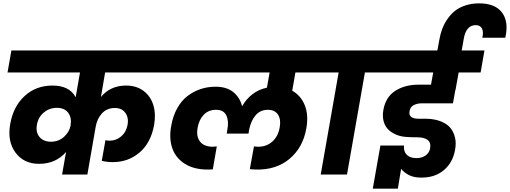

<svg xmlns="http://www.w3.org/2000/svg" viewBox="-20 -1041 3041 1145"><path d="M350.1 0 374 -134.8Q313 -64 212.9 -64Q122.1 -64 72.3 -131.1Q22.5 -198.2 41 -301.8Q59.1 -406.2 127 -468.5Q194.8 -530.8 293 -530.8Q394.5 -530.8 431.2 -460.9L457 -608.9H24.9L47.9 -740.2H1046.9L1023.9 -608.9H606.9L582 -462.9Q638.7 -530.8 731.9 -530.8Q793.5 -530.8 835.9 -499Q878.4 -467.3 894.5 -413.8Q910.6 -360.4 898.9 -294.9Q879.4 -189 812.3 -131.6Q745.1 -74.2 652.8 -74.2Q617.7 -74.2 586.9 -82L608.9 -205.1Q617.7 -202.1 633.8 -202.1Q672.9 -202.1 702.9 -227.8Q732.9 -253.4 741.2 -297.9Q748 -339.8 727.3 -368.4Q706.5 -397 665 -397Q618.7 -397 589.1 -366Q559.6 -335 550.8 -286.1L501 0ZM284.2 -195.8Q330.6 -196.3 362.1 -225.3Q393.6 -254.4 400.9 -292L401.9 -295.9L400.9 -294.9Q408.7 -337.4 387.2 -367.7Q365.7 -397.9 318.8 -397.9Q274.4 -397.9 241 -369.9Q207.5 -341.8 200.2 -296.9Q191.9 -252 215.8 -223.9Q239.7 -195.8 284.2 -195.8Z M1806.6 -273.9Q1786.6 -161.1 1707 -94Q1627.4 -26.9 1504.9 -29.8Q1494.1 -29.8 1469.7 -32.2L1494.6 -168Q1506.3 -166 1521 -166Q1569.3 -166 1604 -196.8Q1638.7 -227.5 1647.9 -280.8Q1656.7 -327.6 1638.2 -356.9Q1619.6 -386.2 1577.6 -386.2Q1531.7 -386.2 1503.9 -353Q1476.1 -319.8 1465.8 -268.1L1461.9 -244.1H1332L1335.9 -268.1Q1345.7 -318.8 1329.8 -352.5Q1314 -386.2 1268.1 -386.2Q1224.1 -386.2 1195.8 -357.4Q1167.5 -328.6 1158.7 -280.8Q1148.9 -228 1172.6 -197Q1196.3 -166 1249 -166Q1257.3 -166 1272.9 -168L1249 -30.8Q1234.9 -29.8 1218.8 -29.8Q1136.2 -29.8 1081.5 -64.7Q1026.9 -99.6 1007.1 -158Q987.3 -216.3 1001 -290Q1011.2 -349.6 1036.9 -395.5Q1062.5 -441.4 1098.6 -468.8Q1134.8 -496.1 1176.8 -510Q1218.8 -523.9 1264.6 -523.9Q1332 -523.9 1371.1 -491.9Q1410.2 -460 1422.9 -410.2H1425.8Q1448.7 -450.7 1485.6 -479.2Q1522.5 -507.8 1571.8 -518.1L1587.9 -608.9H987.8L1010.7 -740.2H1959L1935.1 -608.9H1741.7L1722.7 -500Q1773.9 -471.7 1797.6 -413.3Q1821.3 -355 1806.6 -273.9Z M1892.6 0 1999.5 -608.9H1901.4L1924.3 -740.2H2277.3L2254.4 -608.9H2156.2L2049.3 0Z M2372.1 -34.2 2352.5 84H2203.1L2248.5 -172.9H2389.2Q2386.2 -137.7 2405.8 -117.9Q2425.3 -98.1 2463.4 -98.1Q2497.6 -98.1 2519.5 -115Q2541.5 -131.8 2545.4 -158.2Q2550.3 -191.9 2529.5 -207Q2508.8 -222.2 2468.3 -222.2Q2430.2 -222.2 2406.2 -224.1Q2375.5 -225.6 2348.6 -235.6Q2321.8 -245.6 2300 -264.4Q2278.3 -283.2 2268.8 -314.2Q2259.3 -345.2 2266.1 -384.8Q2279.8 -462.4 2337.2 -499.3Q2394.5 -536.1 2476.1 -536.1H2550.3L2563.5 -608.9H2225.1L2248.5 -740.2H2588.4L2600.1 -804.2Q2606 -837.9 2616.9 -867.7Q2627.9 -897.5 2647.5 -926.3Q2667 -955.1 2692.4 -975.6Q2717.8 -996.1 2755.1 -1008.5Q2792.5 -1021 2837.4 -1021Q2933.1 -1021 2974.1 -965.8Q3015.1 -910.6 2993.2 -815.9H2856.4Q2864.7 -851.6 2854 -871.3Q2843.3 -891.1 2817.4 -891.1Q2758.3 -891.1 2745.1 -806.2L2733.4 -740.2H2869.1L2846.2 -608.9H2715.3L2696.3 -503.9H2695.3L2681.2 -424.8H2495.1Q2467.3 -424.8 2446.8 -413.8Q2426.3 -402.8 2422.4 -377.9Q2418 -355 2432.1 -344Q2446.3 -333 2475.1 -333H2518.6Q2550.3 -333 2578.1 -326.7Q2606 -320.3 2630.9 -306.6Q2655.8 -293 2671.4 -271Q2687 -249 2694.1 -217.8Q2701.2 -186.5 2693.4 -145Q2679.7 -69.8 2625.5 -25.1Q2571.3 19.5 2489.3 18.1Q2444.8 17.6 2416 1.7Q2387.2 -14.2 2372.1 -34.2Z"/></svg>

Font: Poppins
Style: Bold Italic
Weight: 700
Italic angle: -10°
Designer: Ninad Kale (Devanagari), Jonny Pinhorn (Latin)
Foundry: Indian Type Foundry
Version: Version 3.200;PS 1.000;hotconv 16.6.54;makeotf.lib2.5.65590